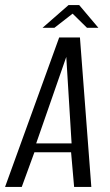

<svg xmlns="http://www.w3.org/2000/svg" viewBox="-43 -739 433 759"><path d="M-23 0 191 -591H273L318 0H250L238 -137H93L43 0ZM100 -172H240L219 -514ZM125 -629 228 -719H270L346 -629H301L244 -685L172 -629Z"/></svg>

Font: Alumni Sans
Style: Italic
Weight: 400
Italic angle: -8°
Version: Version 1.016